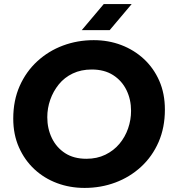

<svg xmlns="http://www.w3.org/2000/svg" viewBox="-20 -910 844 942"><path d="M395 12Q323 12 260 -11.5Q197 -35 149 -79.5Q101 -124 73 -187Q45 -250 45 -328Q45 -417 76.5 -488Q108 -559 163 -609.5Q218 -660 289 -686.5Q360 -713 440 -713Q512 -713 575 -689Q638 -665 686 -620.5Q734 -576 761.5 -513.5Q789 -451 789 -372Q789 -284 758 -213Q727 -142 672 -91.5Q617 -41 546 -14.5Q475 12 395 12ZM404 -131Q456 -131 497 -151Q538 -171 566 -204.5Q594 -238 608.5 -280Q623 -322 623 -366Q623 -422 600.5 -468Q578 -514 535 -541.5Q492 -569 430 -569Q378 -569 337 -549.5Q296 -530 268.5 -496Q241 -462 226.5 -420.5Q212 -379 212 -335Q212 -279 234.5 -232.5Q257 -186 299.5 -158.5Q342 -131 404 -131ZM381 -762 489 -890H626L518 -762Z"/></svg>

Font: MuseoModerno Thin
Style: Bold Italic
Weight: 700
Italic angle: -9°
Version: Version 1.003